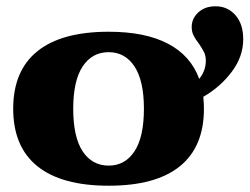

<svg xmlns="http://www.w3.org/2000/svg" viewBox="-20 -581 794 611"><path d="M627 -273Q629 -249 629 -235Q629 -114 552.5 -52Q476 10 326 10Q176 10 99 -52Q22 -114 22 -235Q22 -356 99 -418Q176 -480 326 -480Q442 -480 514.5 -442Q587 -404 614 -330Q635 -356 635 -388Q635 -403 629.5 -414.5Q624 -426 613 -442Q602 -456 596 -468Q590 -480 590 -495Q590 -522 611 -541.5Q632 -561 666 -561Q704 -561 729 -533Q754 -505 754 -456Q754 -401 717.5 -352.5Q681 -304 627 -273ZM438 -235Q438 -324 408 -369.5Q378 -415 326 -415Q273 -415 243 -369.5Q213 -324 213 -235Q213 -145 243 -99.5Q273 -54 326 -54Q378 -54 408 -99.5Q438 -145 438 -235Z"/></svg>

Font: Taviraj ExtraBold
Style: Regular
Weight: 800
Designer: Katatrad Team
Foundry: CadsonDemak
Version: Version 1.001